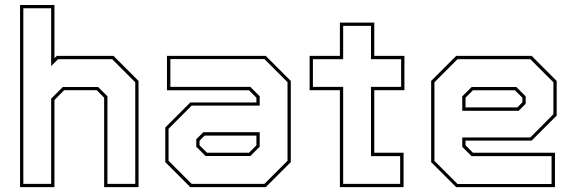

<svg xmlns="http://www.w3.org/2000/svg" viewBox="-20 -770 2366 790"><path d="M62.5 0V-749.5H204V-530.5L213.5 -540H447L550 -437V0H408.5V-368L378 -399H244L204 -358.5V0ZM76 -13.5H190.5V-364L238.5 -412H383.5L422 -374V-13.5H536.5V-431.5L441.5 -526.5H219L190.5 -498V-736H76Z M763 0 660 -103V-245.5L763 -348.5H1035V-368L1004.5 -398.5H667V-540H1073.5L1176.5 -437V-103L1073.5 0ZM826 -128 787.5 -166.5V-197L816.5 -226H1048.5V-166.5L1010 -128ZM768.5 -13.5H1068L1163 -108.5V-432L1068 -527H681V-412.5H1010L1048.5 -374V-335.5H768.5L673.5 -240V-108.5ZM832 -141.5H1004.5L1035 -172V-212H822L801 -191V-172Z M1378.5 0V-399H1254V-540H1378.5V-677H1520V-540H1644V-399H1520V-141.5H1640.5V0ZM1392 -13.5H1626.5V-127.5H1506.5V-412.5H1630.5V-526.5H1506.5V-663.5H1392V-526.5H1267.5V-412.5H1392Z M2167.5 -540 2270.5 -437V-294.5L2167.5 -191.5H1895.5V-172L1926 -141.5H2263.5V0H1857L1754 -103V-437L1857 -540ZM2104.5 -412 2143 -373.5V-343L2114 -314H1882V-373.5L1920.5 -412ZM2162 -526.5H1862.5L1767.5 -431.5V-108L1862.5 -13H2249.5V-127.5H1920.5L1882 -166V-204.5H2162L2257 -300V-431.5ZM2098.5 -398.5H1926L1895.5 -368V-328H2108.5L2129.5 -349V-368Z"/></svg>

Font: Tourney Thin Thin
Style: Regular
Weight: 250
Version: Version 1.015